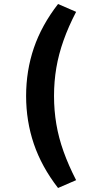

<svg xmlns="http://www.w3.org/2000/svg" viewBox="-20 -741 439 956"><path d="M269 195Q187 89 148.5 -24.5Q110 -138 110 -263Q110 -389 148.5 -502Q187 -615 269 -721L359 -682Q321 -609 296.5 -540Q272 -471 260.5 -403.5Q249 -336 249 -263Q249 -191 260.5 -123Q272 -55 296.5 13.5Q321 82 359 156Z"/></svg>

Font: Nunito Sans 10pt SemiExpanded
Style: Bold
Weight: 700
Width: 6
Designer: Vernon Adams
Foundry: Vernon Adams
Version: Version 3.101;gftools[0.9.27]